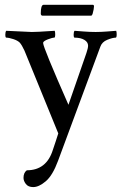

<svg xmlns="http://www.w3.org/2000/svg" viewBox="-20 -551 502 793"><path d="M148.4 -495.1Q148.4 -531.2 160.2 -531.2H363.3Q368.2 -531.2 368.2 -524.4Q368.2 -514.6 362.3 -493.2Q361.3 -490.2 359.9 -488.8Q358.4 -487.3 357.4 -486.3H355.5H154.3Q154.3 -486.3 150.4 -488.3Q148.4 -491.2 148.4 -495.1ZM111.3 -418.9Q127.9 -418.9 142.1 -419.9Q156.2 -420.9 174.3 -421.9Q192.4 -422.9 206.1 -423.8Q208 -418 208 -409.2Q208 -395.5 204.1 -395.5Q196.3 -395.5 178.2 -388.7Q160.2 -381.8 158.2 -375V-373Q158.2 -355.5 262.7 -118.2L336.9 -332Q343.8 -352.5 343.8 -362.3Q343.8 -377 328.6 -386.2Q313.5 -395.5 288.1 -395.5Q284.2 -395.5 284.2 -408.2Q284.2 -419.9 288.1 -423.8Q300.8 -422.9 326.2 -420.9Q351.6 -418.9 375 -418.9Q396.5 -418.9 421.9 -420.9Q447.3 -422.9 460 -423.8Q461.9 -418 461.9 -409.2Q461.9 -395.5 458 -395.5Q445.3 -395.5 423.3 -386.7Q401.4 -377.9 394.5 -358.4L219.7 113.3Q197.3 173.8 168.9 197.8Q140.6 221.7 117.2 221.7Q96.7 221.7 86.9 209Q77.1 196.3 77.1 183.6Q77.1 162.1 90.8 152.3Q171.9 152.3 198.2 68.4Q203.1 53.7 210 33.2Q216.8 12.7 220.7 0L81.1 -341.8Q70.3 -365.2 61.5 -375Q52.7 -383.8 34.7 -389.6Q16.6 -395.5 5.9 -395.5Q2 -395.5 2 -408.2Q2 -419.9 5.9 -423.8Q106.4 -418.9 111.3 -418.9Z"/></svg>

Font: Crimson Text
Style: Regular
Weight: 400
Version: Version 0.13